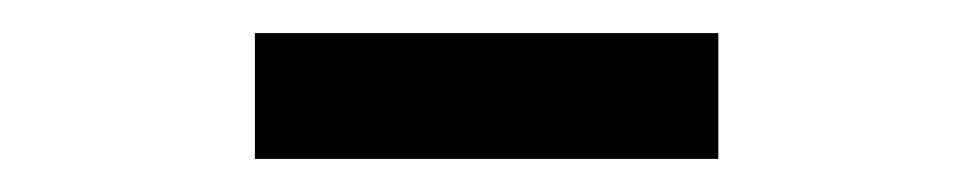

<svg xmlns="http://www.w3.org/2000/svg" viewBox="-20 -692 589 116"><path d="M134 -596V-672H414V-596Z"/></svg>

Font: Giro Sans Semibold
Style: Regular
Weight: 600
Designer: Paul D. Hunt
Foundry: Adobe Systems Incorporated
Version: Version 1.000;PS 1.0;hotconv 1.0.88;makeotf.lib2.5.647800